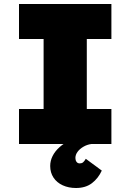

<svg xmlns="http://www.w3.org/2000/svg" viewBox="-20 -720 652 960"><path d="M75 0V-175H198V-525H75V-700H537V-525H414V-175H537V0ZM360 220Q323 220 293.5 206.5Q264 193 247.5 168Q231 143 231 110Q231 84 243 60Q255 36 278 15.5Q301 -5 333.5 -21.5Q366 -38 406 -49L437 0Q415 3 396.5 14Q378 25 367.5 39.5Q357 54 357 70Q357 81 362.5 89Q368 97 379 97Q389 97 395.5 91.5Q402 86 409 74L489 133Q471 172 439.5 196Q408 220 360 220Z"/></svg>

Font: Lexend Deca Black
Style: Regular
Weight: 900
Designer: Bonnie Shaver-Troup, Thomas Jockin
Foundry: Lexend
Version: Version 1.007